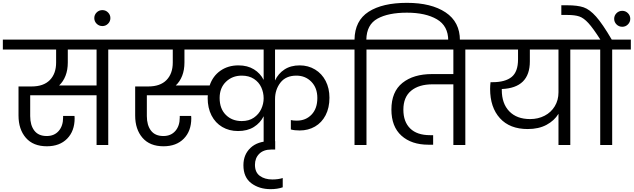

<svg xmlns="http://www.w3.org/2000/svg" viewBox="-47 -1018 4449 1348"><path d="M846 -670H713V0H631V-349H165V-203Q165 -139 194 -101Q223 -63 281 -63Q334 -63 365 -98.5Q396 -134 396 -192V-204H476Q477 -197 477 -188Q477 -98 424.5 -44.5Q372 9 282 9Q186 9 134.5 -50.5Q83 -110 83 -207V-411H175Q259 -411 303 -456Q347 -501 347 -579V-670H-27V-740H846ZM631 -670H429V-579Q429 -527 413 -486Q397 -445 368 -418H631Z M728 -891Q728 -868 711.5 -851.5Q695 -835 672 -835Q648 -835 631.5 -851.5Q615 -868 615 -891Q615 -914 631.5 -930.5Q648 -947 672 -947Q695 -947 711.5 -930.5Q728 -914 728 -891Z M1884 -670V-453Q1906 -501 1950 -530Q1994 -559 2057 -559Q2117 -559 2165 -530Q2213 -501 2239.5 -449.5Q2266 -398 2266 -332Q2266 -261 2239 -209Q2212 -157 2164.5 -129.5Q2117 -102 2057 -102Q2020 -102 1995 -109V-175Q2011 -171 2037 -171Q2100 -171 2140.5 -213.5Q2181 -256 2181 -330Q2181 -401 2139 -444Q2097 -487 2034 -487Q1960 -487 1922 -438Q1884 -389 1884 -322V0H1804V-202Q1781 -155 1735.5 -126.5Q1690 -98 1624 -98Q1562 -98 1513.5 -126.5Q1465 -155 1438 -207.5Q1411 -260 1411 -330Q1411 -343 1412 -349H984V-203Q984 -139 1013 -101Q1042 -63 1100 -63Q1153 -63 1184 -98.5Q1215 -134 1215 -192V-204H1295Q1296 -197 1296 -188Q1296 -98 1243.5 -44.5Q1191 9 1101 9Q1005 9 953.5 -50.5Q902 -110 902 -207V-411H994Q1078 -411 1122 -456Q1166 -501 1166 -579V-670H792V-740H2362V-670ZM1425 -418Q1447 -484 1500.5 -521.5Q1554 -559 1627 -559Q1691 -559 1736 -531Q1781 -503 1804 -457V-670H1248V-579Q1248 -527 1232 -486Q1216 -445 1187 -418ZM1650 -168Q1701 -168 1735.5 -192Q1770 -216 1787 -252.5Q1804 -289 1804 -328Q1804 -368 1787.5 -404.5Q1771 -441 1736 -464Q1701 -487 1650 -487Q1584 -487 1539.5 -444Q1495 -401 1495 -330Q1495 -255 1538.5 -211.5Q1582 -168 1650 -168Z M1938 297Q1901 310 1853 310Q1773 310 1717.5 268.5Q1662 227 1662 142Q1662 67 1712 20Q1762 -27 1851 -27H1885V32H1857Q1803 32 1773 62Q1743 92 1743 139Q1743 192 1777.5 217Q1812 242 1865 242Q1906 242 1938 232Z M2810 -998Q2981 -998 3081.5 -931Q3182 -864 3182 -735V-719H3100V-733Q3100 -836 3020.5 -882.5Q2941 -929 2810 -929Q2679 -929 2603 -887Q2527 -845 2525 -740H2657V-670H2526V0H2442V-670H2310V-740H2442Q2444 -873 2541 -935.5Q2638 -998 2810 -998Z M3352 -670H3220V0H3136V-426H2990Q2894 -426 2839.5 -381Q2785 -336 2785 -248Q2785 -163 2833 -116Q2881 -69 2972 -69H2994V-2H2961Q2842 -2 2771.5 -65.5Q2701 -129 2701 -249Q2701 -374 2778.5 -436Q2856 -498 2986 -498H3136V-670H2604V-740H3352Z M4089 -670H3957V0H3874V-219Q3845 -171 3790 -141.5Q3735 -112 3658 -112Q3532 -112 3463 -188Q3394 -264 3394 -394Q3394 -417 3397 -441H3411Q3500 -441 3545 -477.5Q3590 -514 3590 -601V-670H3298V-740H4089ZM3874 -670H3673V-587Q3673 -401 3476 -393V-386Q3476 -291 3528.5 -236.5Q3581 -182 3675 -182Q3731 -182 3776.5 -205.5Q3822 -229 3848 -272Q3874 -315 3874 -370Z M4382 -740V-670H4251V0H4167V-670H4035V-740H4168Q4117 -820 4084 -856Q4051 -892 4020 -902.5Q3989 -913 3936 -913H3894V-981H3935Q4008 -981 4050.5 -966.5Q4093 -952 4138 -901.5Q4183 -851 4248 -740ZM4322 -830Q4298 -830 4281.5 -846.5Q4265 -863 4265 -886Q4265 -909 4281.5 -925.5Q4298 -942 4322 -942Q4345 -942 4361.5 -925.5Q4378 -909 4378 -886Q4378 -863 4361.5 -846.5Q4345 -830 4322 -830Z"/></svg>

Font: MSTAGE
Style: Regular
Weight: 400
Designer: Ninad Kale (Devanagari), Jonny Pinhorn (Latin)
Foundry: Indian Type Foundry
Version: 4.004